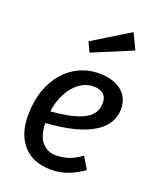

<svg xmlns="http://www.w3.org/2000/svg" viewBox="-149 -887 808 988"><g transform="rotate(20 255.0 -393.5)"><path d="M484 -404Q484 -365 464.5 -331Q445 -297 403.5 -270.5Q362 -244 297 -227Q232 -210 142 -204Q144 -132 174 -99Q204 -66 247 -66Q284 -66 316.5 -76.5Q349 -87 387 -114L426 -50Q385 -20 342 -4Q299 12 251 12Q153 12 99 -47.5Q45 -107 45 -210Q45 -288 66.5 -349Q88 -410 125 -452Q162 -494 211 -516.5Q260 -539 315 -539Q393 -539 438.5 -503.5Q484 -468 484 -404ZM313 -466Q283 -466 256 -452.5Q229 -439 206.5 -413.5Q184 -388 168 -351.5Q152 -315 146 -269Q216 -275 262.5 -286.5Q309 -298 336 -315Q363 -332 374 -354Q385 -376 385 -402Q385 -434 365.5 -450Q346 -466 313 -466ZM207 -675 409 -799 450 -713 232 -622Z"/></g></svg>

Font: Yekcdsyqcyvpieeyorgstswgcgt
Style: Regular
Weight: 400
Italic angle: -8°
Designer: Carrois Corporate & Edenspiekermann
Foundry: Carrois Corporate GbR & Edenspiekermann AG
Version: Version 2.001